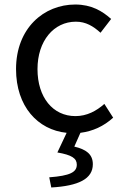

<svg xmlns="http://www.w3.org/2000/svg" viewBox="-20 -577 549 850"><path d="M309 72 336 11C391 4 439 -18 481 -56L442 -117C407 -86 365 -63 314 -63C214 -63 146 -146 146 -271C146 -396 218 -481 316 -481C360 -481 393 -461 425 -432L472 -493C433 -528 385 -557 313 -557C174 -557 51 -452 51 -271C51 -106 147 -2 275 11L234 98C298 109 320 124 320 152C320 185 291 201 198 208L207 253C328 246 391 215 391 150C391 105 360 84 309 72Z"/></svg>

Font: Spoqa Han Sans Neo
Style: Regular
Weight: 400
Designer: [Spoqa Han Sans Neo] Dong-huui Kim ___ Younghwa Kang ___ Yujin Lee ___ [Noto Sans] Ryoko NISHIZUKA ____ (kana & ideograp
Foundry: Spoqa (http://www.spoqa-han-sans.com)
Version: Version 1.100;hotconv 1.0.109;makeotfexe 2.5.65596